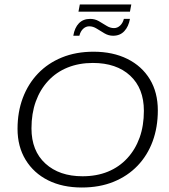

<svg xmlns="http://www.w3.org/2000/svg" viewBox="-20 -824 750 854"><path d="M344 10Q258 10 194 -22Q130 -54 94 -113Q58 -172 58 -251Q58 -326 81.5 -388.5Q105 -451 149 -497Q193 -543 255.5 -568.5Q318 -594 396 -594Q482 -594 546.5 -562Q611 -530 646.5 -471.5Q682 -413 682 -333Q682 -258 659 -195.5Q636 -133 592 -87Q548 -41 485.5 -15.5Q423 10 344 10ZM347 -40Q410 -40 460 -60.5Q510 -81 546 -120Q582 -159 601 -212Q620 -265 620 -331Q620 -431 559 -487.5Q498 -544 393 -544Q331 -544 280.5 -523.5Q230 -503 194 -464Q158 -425 139 -372Q120 -319 120 -253Q120 -153 182 -96.5Q244 -40 347 -40ZM483 -665Q463 -665 445 -675.5Q427 -686 410.5 -696.5Q394 -707 377 -707Q362 -707 350 -696Q338 -685 333 -665H306Q312 -701 331 -720.5Q350 -740 381 -740Q402 -740 419.5 -730Q437 -720 453.5 -709.5Q470 -699 487 -699Q502 -699 514 -710Q526 -721 531 -740H558Q552 -706 533 -685.5Q514 -665 483 -665ZM329 -772 335 -804H564L558 -772Z"/></svg>

Font: Rokkitt SemiBold Light
Style: Italic
Weight: 300
Italic angle: -9°
Version: Version 3.103